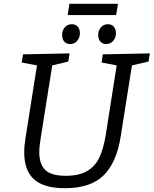

<svg xmlns="http://www.w3.org/2000/svg" viewBox="-20 -978 806 1007"><path d="M519 -693 766 -698 759 -655 672 -635 613 -262Q592 -127 524 -59Q456 9 321 9Q210 9 158.5 -37.5Q107 -84 107 -179Q107 -214 114 -256L174 -635L94 -650L101 -693L345 -698L338 -655L254 -635L193 -251Q190 -231 188 -213.5Q186 -196 186 -180Q186 -116 218 -86Q250 -56 325 -56Q394 -56 436.5 -80.5Q479 -105 501 -152Q523 -199 534 -267L592 -635L513 -650ZM348 -747Q328 -747 317 -760Q306 -773 306 -795Q306 -819 320 -835Q334 -851 357 -851Q376 -851 387.5 -838.5Q399 -826 399 -804Q399 -780 384.5 -763.5Q370 -747 348 -747ZM537 -747Q518 -747 506.5 -760Q495 -773 495 -795Q495 -819 509.5 -835Q524 -851 546 -851Q565 -851 576.5 -838.5Q588 -826 588 -804Q588 -780 573.5 -763.5Q559 -747 537 -747ZM599 -958 589 -899H335L344 -958Z"/></svg>

Font: Bitter
Style: Italic
Weight: 400
Italic angle: -9°
Designer: Sol Matas, and Bitter project Authors
Foundry: Sol Matas
Version: Version 2.001